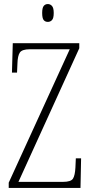

<svg xmlns="http://www.w3.org/2000/svg" viewBox="-20 -927 451 947"><path d="M23 0V-26L324 -684H127Q89 -684 78 -668Q67 -652 66 -613L64 -569H39L43 -714H371V-689L71 -30H291Q330 -30 340 -46Q350 -62 352 -101L354 -146H380L377 0ZM216 -819Q203 -819 195.5 -828Q188 -837 188 -863Q188 -888 195.5 -897.5Q203 -907 216 -907Q228 -907 236.5 -897.5Q245 -888 245 -863Q245 -837 236.5 -828Q228 -819 216 -819Z"/></svg>

Font: Noto Serif Tamil ExtraCondensed ExtraLight
Style: Italic
Weight: 200
Width: 2
Italic angle: -12°
Designer: Indian Type Foundry, Tom Grace, and the Monotype Design Team
Foundry: Monotype Imaging Inc.
Version: Version 2.003; ttfautohint (v1.8.4.7-5d5b)